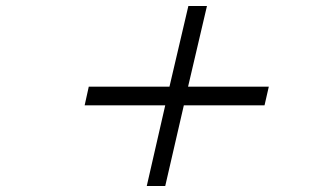

<svg xmlns="http://www.w3.org/2000/svg" viewBox="-20 -620 1040 640"><path d="M861.8 -269H592.8L530.8 0H469.2L530.8 -269H262.2L275.9 -331.1H544.9L607.9 -600.1H669.9L606.9 -331.1H876Z"/></svg>

Font: Perun
Style: Bold Italic
Weight: 700
Italic angle: -12°
Foundry: Copyright (c) Stefan Peev, Context Ltd, 2016
Version: Version 001.000